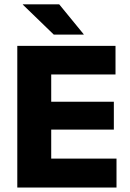

<svg xmlns="http://www.w3.org/2000/svg" viewBox="-20 -846 586 866"><path d="M58 0V-639H211V0ZM103.5 0V-130.5H505.5V0ZM147.5 -261.5V-387H493.5V-261.5ZM103 -510V-639H501V-510ZM247 -826.5 357.5 -691.5V-690H222.5L83 -825V-826.5Z"/></svg>

Font: Anek Telugu
Style: Bold
Weight: 700
Designer: Omkar Bhoir (Telugu), Yesha Goshar (Latin)
Foundry: Ek Type
Version: Version 1.003